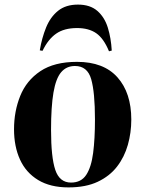

<svg xmlns="http://www.w3.org/2000/svg" viewBox="-20 -801 632 835"><path d="M278 14Q199 14 146 -18Q93 -50 67 -107Q41 -164 41 -239Q41 -317 68 -384Q95 -451 155.5 -491.5Q216 -532 315 -532Q431 -532 491 -464.5Q551 -397 551 -281Q551 -224 536 -171Q521 -118 489 -76.5Q457 -35 405 -10.5Q353 14 278 14ZM289 -7Q333 -7 355 -40.5Q377 -74 385 -135.5Q393 -197 393 -281Q393 -400 376.5 -457Q360 -514 306 -514Q269 -514 246 -487Q223 -460 212.5 -398.5Q202 -337 202 -236Q202 -117 220.5 -62Q239 -7 289 -7ZM319 -781Q372 -781 403.5 -753.5Q435 -726 449 -680.5Q463 -635 466 -581L454 -578Q431 -634 398.5 -656.5Q366 -679 315 -679Q259 -679 224 -654.5Q189 -630 165 -580L153 -582Q162 -636 180.5 -681.5Q199 -727 232.5 -754Q266 -781 319 -781Z"/></svg>

Font: Literata 72pt
Style: Bold Italic
Weight: 700
Italic angle: -2°
Designer: Latin by Veronika Burian and Jose Scaglione. Greek by Irene Vlachou. Cyrillic by Vera Evstafieva
Foundry: TypeTogether
Version: Version 3.002